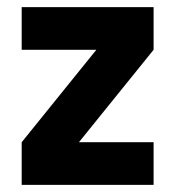

<svg xmlns="http://www.w3.org/2000/svg" viewBox="-20 -520 494 540"><path d="M41 -380H251L41 -120V0H412V-120H202L412 -380V-500H41Z"/></svg>

Font: RazerF5
Style: Bold
Weight: 700
Foundry: Razer Inc.
Version: Version 1.000;PS 001.001;hotconv 1.0.56